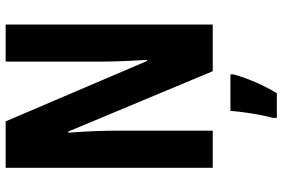

<svg xmlns="http://www.w3.org/2000/svg" viewBox="-176 -578 975 662"><g transform="rotate(-90 311.0 -246.5)"><path d="M558 0H397L189 -498H185Q189 -446 190.5 -404Q192 -362 192 -331V0H64V-714H224L432 -227H436Q433 -277 431.5 -317.5Q430 -358 430 -389V-714H558ZM386 72Q363 152 321 221H236V208Q241 191 246 164Q251 137 255 109Q259 81 260 61H386Z"/></g></svg>

Font: Noto Sans Lao UI ExtCond
Style: Bold
Weight: 700
Width: 2
Designer: Monotype Design Team
Foundry: Monotype Imaging Inc.
Version: Version 2.000; ttfautohint (v1.8.4.7-5d5b)